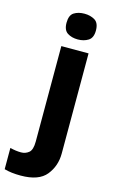

<svg xmlns="http://www.w3.org/2000/svg" viewBox="-207 -821 668 1117"><g transform="rotate(15 126.5 -263.0)"><path d="M68 -688Q68 -644 93.5 -627.5Q119 -611 156 -611Q192 -611 218.5 -627.5Q245 -644 245 -688Q245 -734 218.5 -750Q192 -766 156 -766Q119 -766 93.5 -750Q68 -734 68 -688ZM40 240Q149 240 193.5 184.5Q238 129 238 54V-549H74V26Q74 76 54 92.5Q34 109 7 109Q-24 109 -59 100V228Q-18 240 40 240Z"/></g></svg>

Font: Noto Sans UI Extra
Style: Regular
Weight: 800
Designer: Monotype Design Team
Foundry: Monotype Imaging Inc.
Version: Version 1.901